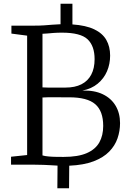

<svg xmlns="http://www.w3.org/2000/svg" viewBox="-20 -880 690 1026"><path d="M286.5 126 287.5 5Q270.5 4 252.8 3Q235 2 213.2 1Q191.5 0 162 0H39V-42.5L125 -51.5V-689.5L41 -700.5V-743H166Q192.5 -743 215.5 -744.5Q238.5 -746 260.2 -748Q282 -750 303.5 -750.5V-860H367V-749.5Q439.5 -744.5 483.8 -723.2Q528 -702 548.2 -666.5Q568.5 -631 568.5 -583Q568.5 -538 551.8 -499Q535 -460 502 -432.8Q469 -405.5 420.5 -396Q484 -398 529 -376.5Q574 -355 597.8 -315Q621.5 -275 621.5 -222Q621.5 -180 608 -140.8Q594.5 -101.5 563.5 -69.8Q532.5 -38 480.2 -18Q428 2 350 5.5L349 126ZM319.5 -41.5Q397.5 -41.5 443.8 -61.8Q490 -82 510.8 -119Q531.5 -156 531.5 -207Q531.5 -286.5 489 -323.2Q446.5 -360 349.5 -360Q336 -360 316.5 -360Q297 -360 276 -360.2Q255 -360.5 236.8 -360.2Q218.5 -360 207 -359V-49.5Q220 -45.5 240 -43.8Q260 -42 281.2 -41.8Q302.5 -41.5 319.5 -41.5ZM330 -412Q380.5 -412 415 -429.5Q449.5 -447 467.5 -481Q485.5 -515 485.5 -564Q485.5 -634.5 448 -670Q410.5 -705.5 311 -705.5Q286.5 -705.5 266.8 -704Q247 -702.5 232 -701Q217 -699.5 207 -699.5V-413Q218.5 -412.5 235.5 -412Q252.5 -411.5 270.5 -411.8Q288.5 -412 304.5 -412Q320.5 -412 330 -412Z"/></svg>

Font: Merriweather 20pt Light
Style: Regular
Weight: 300
Version: Version 2.100